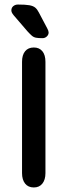

<svg xmlns="http://www.w3.org/2000/svg" viewBox="-20 -815 297 845"><path d="M77 -53Q77 -24 90.5 -7Q104 10 129 10Q153 10 166.5 -7Q180 -24 180 -53V-543Q180 -573 166.5 -589.5Q153 -606 129 -606Q104 -606 90.5 -589.5Q77 -573 77 -543ZM40 -748 101 -677Q112 -665 120 -658Q128 -651 138.5 -649Q149 -647 167 -647Q178 -647 186 -654.5Q194 -662 194 -672Q194 -679 188 -690L151 -760Q144 -774 135 -781.5Q126 -789 109 -792Q92 -795 59 -795Q47 -795 38.5 -788Q30 -781 30 -769Q30 -760 40 -748Z"/></svg>

Font: Beiruti SemiBold
Style: Regular
Weight: 600
Designer: Arlette Boutros
Foundry: Boutros
Version: Version 1.41